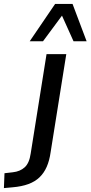

<svg xmlns="http://www.w3.org/2000/svg" viewBox="-128 -769 463 982"><path d="M-108 193 -105 117 -62 112Q-25 108 -1.5 86.5Q22 65 29 16L110 -492H211L131 9Q125 52 111 84Q97 116 74 138Q51 160 17 172.5Q-17 185 -64 189ZM24 -558 154 -749H243L315 -558H248L189 -689L92 -558Z"/></svg>

Font: Nunito Sans 10pt SemiCondensed SemiBold
Style: Italic
Weight: 600
Width: 4
Italic angle: -9°
Designer: Vernon Adams
Foundry: Vernon Adams
Version: Version 3.101;gftools[0.9.27]